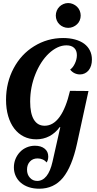

<svg xmlns="http://www.w3.org/2000/svg" viewBox="-20 -1000 618 1228"><path d="M359.9 -844.7Q349.1 -855 343 -869.6Q336.9 -884.3 336.9 -900.4Q336.9 -916.5 343 -931.4Q349.1 -946.3 359.9 -957Q370.6 -967.8 385.3 -974.1Q399.9 -980.5 416 -980.5Q432.1 -980.5 446.8 -974.1Q461.4 -967.8 472.7 -957Q483.9 -946.3 490 -931.4Q496.1 -916.5 496.1 -900.4Q496.1 -884.3 490 -869.6Q483.9 -855 472.7 -844.7Q461.4 -834 446.8 -827.9Q432.1 -821.8 416 -821.8Q399.9 -821.8 385.3 -827.9Q370.6 -834 359.9 -844.7ZM113.8 169.4Q92.3 151.4 80.6 126Q68.8 100.6 68.8 70.8Q68.8 42 79.1 16.8Q89.4 -8.3 107.9 -27.8Q126 -46.9 150.9 -57.4Q175.8 -67.9 203.6 -67.9Q242.2 -67.9 265.4 -49.3Q288.6 -30.8 288.6 1Q288.6 24.9 277.8 39.1Q268.6 26.9 253.2 20Q237.8 13.2 220.7 13.2Q189.9 13.2 171.9 32.7Q152.8 52.7 152.8 85Q152.8 116.7 171.4 136.7Q189.5 157.2 217.8 157.2Q252.4 157.2 277.3 126.2Q302.2 95.2 315.9 34.2L365.7 -187H361.8Q334 -148.9 295.7 -128.9Q257.3 -108.9 211.9 -108.9Q168 -108.9 132.3 -126.7Q96.7 -144.5 71.3 -177.7Q45.9 -210.9 32.2 -257.8Q18.6 -304.7 18.6 -361.8Q18.6 -417 31 -468Q43.5 -519 67.4 -563.5Q115.2 -653.3 197.8 -704.1Q282.7 -756.8 383.8 -756.8Q425.8 -756.8 460.2 -747.3Q494.6 -737.8 518.6 -720.2Q542.5 -702.1 555.2 -676.5Q567.9 -650.9 567.9 -619.1Q567.9 -576.7 546.9 -550.3Q536.6 -537.6 522.2 -530.8Q507.8 -523.9 491.7 -523.9Q473.1 -523.9 456.5 -532Q439.9 -540 428.7 -555.2Q446.3 -566.9 459 -593.8Q471.7 -620.6 471.7 -647Q471.7 -677.2 454.3 -693.6Q437 -710 404.8 -710Q375.5 -710 346.9 -696.3Q318.4 -682.6 292 -657.7Q266.1 -633.3 244.1 -599.4Q222.2 -565.4 206.5 -525.9Q172.9 -442.4 172.9 -350.1Q172.9 -274.4 196.5 -235.1Q220.2 -195.8 265.6 -195.8Q320.3 -195.8 361.1 -252.2Q401.9 -308.6 427.7 -418.9L545.9 -418L472.7 -82Q440.4 66.4 382.3 137.2Q324.2 207 231 207Q194.8 207 165 197.3Q135.3 187.5 113.8 169.4Z"/></svg>

Font: Pattaya
Style: Regular
Weight: 400
Designer: Pablo Impallari / Thai characters Designed by Thanarat Vachiruckul and Suppakit Chalermlarp
Foundry: Pablo Impallari
Version: Version 2.001